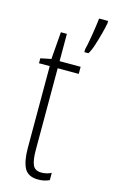

<svg xmlns="http://www.w3.org/2000/svg" viewBox="-120 -806 510 863"><g transform="rotate(15 135.5 -375.0)"><path d="M157 -24Q170 -24 182 -27Q194 -30 203 -35V-1Q192 4 179.5 7Q167 10 151 10Q104 10 87 -22Q70 -54 70 -116V-496H20V-519L69 -529L79 -656H107V-529H205V-496H107V-115Q107 -69 117 -46.5Q127 -24 157 -24ZM271 -750Q268 -732 260 -701.5Q252 -671 242.5 -641.5Q233 -612 223 -597H204V-610Q206 -617 210 -636.5Q214 -656 218 -681Q222 -706 225 -727.5Q228 -749 229 -760H271Z"/></g></svg>

Font: Noto Sans Gujarati UI ExtraCondensed ExtraLight
Style: Regular
Weight: 200
Width: 2
Designer: Jelle Bosma - Monotype Design Team, Universal Thirst
Foundry: Monotype Imaging Inc.
Version: Version 2.106; ttfautohint (v1.8.4.7-5d5b)